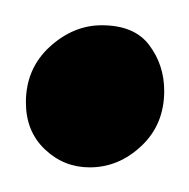

<svg xmlns="http://www.w3.org/2000/svg" viewBox="-30 -456 150 152"><path d="M41 -323.5Q20.5 -323.5 5.5 -337.8Q-9.5 -352 -9.5 -375Q-9.5 -401.5 9.2 -418.8Q28 -436 50.5 -436Q76.5 -436 88.2 -420.2Q100 -404.5 100 -384Q100 -357.5 82 -340.5Q64 -323.5 41 -323.5Z"/></svg>

Font: Merriweather 72pt Light
Style: Regular
Weight: 300
Version: Version 2.100